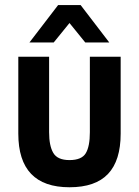

<svg xmlns="http://www.w3.org/2000/svg" viewBox="-20 -748 560 773"><path d="M53.7 -210V-519.5H177.7V-215.8Q177.7 -161.1 194.3 -132.8Q210.9 -103.5 259.8 -103.5Q308.6 -103.5 325.2 -130.9Q341.8 -158.2 341.8 -215.8V-519.5H465.8V-210Q465.8 -101.6 415 -47.9Q364.3 5.9 259.8 5.9Q53.7 5.9 53.7 -210ZM213.9 -727.5H304.7L419.9 -577.1H323.2L259.8 -655.3L196.3 -577.1H98.6Z"/></svg>

Font: DINish
Style: Bold
Weight: 700
Designer: Bert Driehuis
Foundry: Playbeing
Version: Version 3.008; git-95204e4c-release